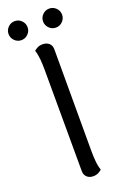

<svg xmlns="http://www.w3.org/2000/svg" viewBox="-180 -909 620 969"><g transform="rotate(-20 130.0 -424.0)"><path d="M143.1 11.2Q123.1 11.2 110 -0.8Q97 -12.8 97 -33.4L95.9 -577.4Q95.9 -606.9 93.5 -634.5Q91.1 -662.1 83.5 -684.2Q89.2 -689.5 101.1 -696Q112.9 -702.4 130.1 -702.4Q150.1 -702.4 163.7 -690.9Q177.2 -679.4 177.2 -658.2V-114.2Q177.2 -85.2 179.7 -57.1Q182.1 -29.1 189.7 -7.4Q183.9 -2.1 172.1 4.6Q160.2 11.2 143.1 11.2ZM37.4 -758.2Q16.5 -758.2 1.4 -773.3Q-13.7 -788.4 -13.7 -809.2Q-13.7 -830.3 1.4 -845.3Q16.5 -860.3 37.4 -860.3Q58.4 -860.3 73.4 -845.3Q88.5 -830.3 88.5 -809.2Q88.5 -788.4 73.4 -773.3Q58.4 -758.2 37.4 -758.2ZM222.8 -758.2Q201.9 -758.2 186.8 -773.3Q171.7 -788.4 171.7 -809.2Q171.7 -830.3 186.8 -845.3Q201.9 -860.3 222.8 -860.3Q243.8 -860.3 258.8 -845.3Q273.8 -830.3 273.8 -809.2Q273.8 -788.4 258.8 -773.3Q243.8 -758.2 222.8 -758.2Z"/></g></svg>

Font: Arima Thin
Style: Regular
Weight: 100
Designer: Joana Correia and Natanael Gama
Foundry: NDISCOVER
Version: Version 1.101;gftools[0.9.23]